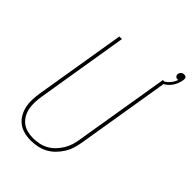

<svg xmlns="http://www.w3.org/2000/svg" viewBox="-247 -939 1047 1047"><g transform="rotate(45 276.5 -415.5)"><path d="M196 8Q169 8 144 1.5Q119 -5 99.5 -20Q80 -35 67.5 -56.5Q55 -78 49.5 -103Q44 -128 45 -155Q46 -182 50 -208L137 -735H157L70 -205Q66 -181 65 -157.5Q64 -134 68 -111.5Q72 -89 82.5 -69.5Q93 -50 110 -36Q127 -22 149.5 -16Q172 -10 196 -10Q218 -10 241 -14.5Q264 -19 285 -30.5Q306 -42 323 -59.5Q340 -77 352.5 -97.5Q365 -118 372 -140Q379 -162 382 -185L473 -735H493L402 -182Q398 -157 390.5 -133Q383 -109 369 -86.5Q355 -64 336 -45Q317 -26 294 -14Q271 -2 245.5 3Q220 8 196 8ZM481 -717V-718L475 -730Q495 -739 510 -756.5Q525 -774 532 -795Q530 -794 528.5 -794Q527 -794 525 -794Q517 -794 511.5 -800.5Q506 -807 507 -816Q508 -821 510 -825Q512 -829 516 -832.5Q520 -836 524.5 -837.5Q529 -839 533 -839Q538 -839 542.5 -837.5Q547 -836 549.5 -832.5Q552 -829 552.5 -824Q553 -819 552 -814Q550 -800 544.5 -785Q539 -770 530 -757Q521 -744 508.5 -733.5Q496 -723 481 -717Z"/></g></svg>

Font: Iosevka Term Curly Th Obl
Style: Regular
Weight: 100
Italic angle: -9°
Designer: Belleve Invis
Foundry: Belleve Invis
Version: Version 32.3.0